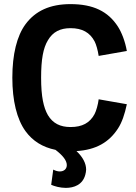

<svg xmlns="http://www.w3.org/2000/svg" viewBox="-20 -728 661 934"><path d="M440 -173C417 -130 380 -110 323 -110C273 -110 237 -128 213 -168C192 -205 180 -257 180 -350C180 -439 190 -494 213 -532C237 -573 273 -591 323 -591C380 -591 417 -570 440 -527C448 -512 456 -483 460 -456L597 -480C589 -526 572 -570 554 -598C506 -673 433 -708 323 -708C223 -708 152 -675 104 -610C62 -553 40 -463 40 -350C40 -238 62 -148 104 -90C139 -42 187 -12 250 1C284 27 305 52 305 75C305 95 290 106 271 106C261 106 250 103 239 97L229 171C245 178 272 186 300 186C340 186 382 171 395 122C397 114 399 105 399 97C399 67 383 36 352 7C446 1 510 -35 554 -103C573 -132 587 -173 597 -221L460 -245C457 -220 448 -188 440 -173Z"/></svg>

Font: Arthouse Owned
Style: Bold
Weight: 700
Designer: Jeremy Tribby
Foundry: Tribby Type
Version: Version 1.000;PS 001.000;hotconv 1.0.88;makeotf.lib2.5.64775